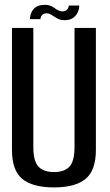

<svg xmlns="http://www.w3.org/2000/svg" viewBox="-20 -794 468 818"><path d="M210 4.5Q300 4.5 344.2 -31.5Q388.5 -67.5 388.5 -155.5V-675H297.5V-168Q297.5 -107.5 276 -84.2Q254.5 -61 210 -61Q165.5 -61 143.8 -84.2Q122 -107.5 122 -168V-675H31V-155.5Q31 -67.5 75.2 -31.5Q119.5 4.5 210 4.5ZM254 -708Q270 -708 280.8 -712.2Q291.5 -716.5 298.5 -723.5Q305.5 -730.5 309.8 -738.8Q314 -747 316 -755.5Q318 -764 317.5 -770.5H273Q273 -765.5 270.2 -759.5Q267.5 -753.5 261.5 -749.5Q255.5 -745.5 247 -745.5Q237 -745.5 228.8 -749.5Q220.5 -753.5 212.5 -759.5Q204.5 -765.5 194.8 -769.5Q185 -773.5 171.5 -773.5Q156.5 -773.5 145.2 -769.8Q134 -766 126.8 -759.2Q119.5 -752.5 115.5 -744.2Q111.5 -736 109.5 -727.8Q107.5 -719.5 107 -712.5H152Q152.5 -717.5 155 -723.5Q157.5 -729.5 163.5 -733.5Q169.5 -737.5 179 -737.5Q187.5 -737.5 195.5 -733Q203.5 -728.5 211.8 -722.8Q220 -717 230 -712.5Q240 -708 254 -708Z"/></svg>

Font: Anybody Condensed
Style: Regular
Weight: 400
Width: 3
Designer: Tyler Finck
Foundry: Etcetera Type Company
Version: Version 1.113;gftools[0.9.25]